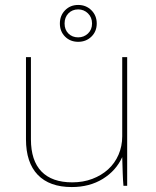

<svg xmlns="http://www.w3.org/2000/svg" viewBox="-20 -751 629 776"><path d="M270 5Q342 5 395.5 -28Q449 -61 474 -116Q475 -81 476 -50.5Q477 -20 479 0H494V-520H474V-200Q474 -160 459 -125.5Q444 -91 417 -66.5Q390 -42 353 -28Q316 -14 272 -14Q190 -14 147.5 -58Q105 -102 105 -188V-520H85V-188Q85 -94 132.5 -44.5Q180 5 270 5ZM296 -582Q328 -582 349.5 -603Q371 -624 371 -656Q371 -688 349.5 -709.5Q328 -731 296 -731Q264 -731 243 -709.5Q222 -688 222 -656Q222 -624 243 -603Q264 -582 296 -582ZM296 -600Q272 -600 256.5 -615.5Q241 -631 241 -656Q241 -681 256.5 -697Q272 -713 296 -713Q319 -713 335.5 -697Q352 -681 352 -656Q352 -631 335.5 -615.5Q319 -600 296 -600Z"/></svg>

Font: Fixel Variable
Style: Regular
Weight: 100
Width: 3
Designer: AlfaBravo + MacPaw
Foundry: Kyrylo Tkachov, Marchela Mozhyna, Serhii Makarenko, Maria Weinstein, Zakhar Kryvoshyya
Version: Version 1.211